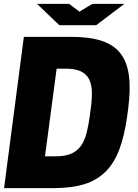

<svg xmlns="http://www.w3.org/2000/svg" viewBox="-20 -970 710 990"><path d="M336 -950 390 -910 456 -950H621L476 -840H286L171 -950ZM636 -372Q622 -271 595.5 -200Q569 -129 524 -84.5Q479 -40 413.5 -20Q348 0 256 0H1L103 -780H348Q440 -780 502.5 -760Q565 -740 600 -696Q635 -652 644.5 -581.5Q654 -511 641 -410ZM267 -164Q316 -164 347 -177.5Q378 -191 397 -217.5Q416 -244 426 -282.5Q436 -321 443 -372L448 -410Q455 -461 453.5 -499.5Q452 -538 438 -564Q424 -590 395 -603Q366 -616 317 -616H272L212 -164Z"/></svg>

Font: Tanohe Sans Black
Style: Italic
Weight: 900
Designer: Village Type and Design LLC & Cristiano Sobral
Foundry: Cooper Hewitt Smithsonian Design Museum
Version: Version 1.00;January 12, 2020;FontCreator 12.0.0.2547 64-bit